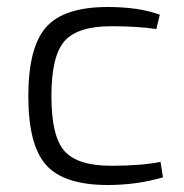

<svg xmlns="http://www.w3.org/2000/svg" viewBox="-20 -517 527 549"><path d="M439 -54 446 -10Q372 12 288 12Q163 12 112 -45Q61 -102 61 -242Q61 -382 112 -439.5Q163 -497 288 -497Q377 -497 437 -475L427 -434Q374 -442 298 -442Q202 -442 164.5 -399.5Q127 -357 127 -242Q127 -127 164.5 -85Q202 -43 298 -43Q382 -43 439 -54Z"/></svg>

Font: Exo 2.0 Light
Style: Regular
Weight: 300
Designer: Natanael Gama
Version: Version 1.001;PS 001.001;hotconv 1.0.70;makeotf.lib2.5.58329